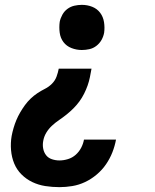

<svg xmlns="http://www.w3.org/2000/svg" viewBox="-20 -558 640 791"><path d="M225 213Q195 213 166.5 208.5Q138 204 113 192Q88 180 68.5 160.5Q49 141 38.5 115.5Q28 90 25.5 60.5Q23 31 28 2Q31 -14 36 -31Q41 -48 47.5 -63.5Q54 -79 63 -94.5Q72 -110 82.5 -124.5Q93 -139 106 -151.5Q119 -164 134 -174Q149 -184 165 -192Q181 -200 194 -213Q207 -226 213 -242.5Q219 -259 222 -275H357Q354 -258 350.5 -240.5Q347 -223 341 -206Q335 -189 326.5 -172Q318 -155 307 -140Q296 -125 282.5 -111.5Q269 -98 254 -86Q239 -74 223.5 -63.5Q208 -53 194 -40Q180 -27 170.5 -11Q161 5 158 23Q155 39 158 54.5Q161 70 170 81.5Q179 93 194 98Q209 103 225 103Q242 103 260 97.5Q278 92 292 79.5Q306 67 314.5 50.5Q323 34 326 17H458Q453 44 443 69.5Q433 95 417 118.5Q401 142 378.5 161Q356 180 330.5 192Q305 204 278 208.5Q251 213 225 213ZM317 -352Q295 -352 274.5 -360Q254 -368 241.5 -384.5Q229 -401 226 -423Q223 -445 226 -468Q229 -483 237 -497.5Q245 -512 258 -521.5Q271 -531 286.5 -534.5Q302 -538 317 -538Q340 -538 360 -530Q380 -522 392.5 -505.5Q405 -489 408.5 -467Q412 -445 409 -423Q406 -407 398 -393Q390 -379 377 -369Q364 -359 348.5 -355.5Q333 -352 317 -352Z"/></svg>

Font: Iosevka Slab XBdEx
Style: Italic
Weight: 800
Width: 7
Italic angle: -9°
Monospace: yes
Designer: Belleve Invis
Foundry: Belleve Invis
Version: Version 11.1.1; ttfautohint (v1.8.3)